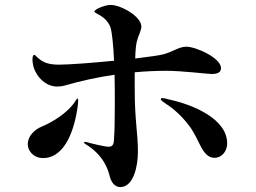

<svg xmlns="http://www.w3.org/2000/svg" viewBox="-20 -761 1040 781"><path d="M528 -467C572 -471 614 -473 656 -473C722 -473 824 -460 841 -460C870 -460 879 -470 879 -484C879 -525 778 -571 738 -571C708 -571 689 -553 648 -541C632 -536 586 -530 530 -523C531 -557 533 -579 537 -594C543 -617 555 -637 555 -653C555 -694 472 -741 430 -741C406 -741 364 -723 364 -714C364 -710 374 -706 388 -698C406 -687 421 -671 429 -651C436 -629 441 -576 444 -514C354 -505 260 -498 219 -498C176 -498 154 -508 135 -525C126 -533 122 -538 119 -538C115 -538 112 -532 112 -516C112 -513 114 -498 116 -490C130 -444 169 -409 212 -409C222 -409 232 -410 243 -413C309 -432 377 -447 446 -457C447 -417 447 -375 447 -337C447 -276 446 -223 444 -201C443 -182 444 -164 421 -164C409 -164 356 -176 332 -183C328 -184 327 -184 326 -184C323 -184 322 -183 322 -181C322 -179 324 -177 329 -174C352 -160 406 -123 425 -49C431 -22 445 0 470 0C524 -1 541 -87 541 -143C541 -223 528 -269 528 -397ZM665 -357C656 -359 647 -362 641 -362C636 -362 634 -360 634 -357C634 -353 642 -348 656 -338C685 -320 719 -289 746 -254C792 -197 800 -119 853 -119C878 -119 904 -141 904 -178C904 -275 772 -334 665 -357ZM296 -360C291 -360 289 -352 280 -340C250 -300 195 -265 152 -247C119 -234 93 -206 93 -175C93 -147 116 -118 156 -118C229 -118 278 -200 296 -328C297 -337 298 -346 298 -353C298 -356 298 -360 296 -360Z"/></svg>

Font: Shippori Mincho OTF
Style: Bold
Weight: 800
Designer: FONTDASU
Foundry: FONTDASU / Google Inc. / but / Adobe
Version: Version 3.300;hotconv 1.0.109;makeotfexe 2.5.65596